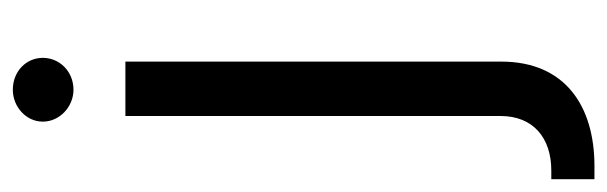

<svg xmlns="http://www.w3.org/2000/svg" viewBox="-372 -414 970 307"><g transform="rotate(-90 113.5 -261.0)"><path d="M81 -546V54C81 106 46 135 -6 135H-20V204H1C97 204 168 157 168 55V-546ZM72 -678C72 -651 96 -629 123 -629C152 -629 174 -651 174 -678C174 -705 152 -726 123 -726C96 -726 72 -705 72 -678Z"/></g></svg>

Font: Wafeq
Style: Regular
Weight: 400
Designer: Rasmus Andersson & Azza Alameddine
Foundry: Google & TypeTogether
Version: Version 3.000;FEAKit 1.0